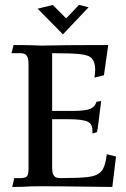

<svg xmlns="http://www.w3.org/2000/svg" viewBox="-20 -761 514 782"><path d="M437.5 0.5Q389.6 0.5 230.5 -2L143.6 -2.4Q113.3 -2.4 108.4 -2Q75.2 0.5 29.8 0.5L38.1 -35.6H63Q81.5 -35.6 88.9 -42Q96.2 -48.3 96.2 -76.2V-498.5Q96.2 -520.5 91.1 -530Q85.9 -539.6 78.4 -542Q70.8 -544.4 63 -544.4H26.9L35.2 -577.6Q91.3 -577.6 124.5 -576.2Q135.3 -575.2 152.8 -575.2L171.9 -575.7Q248 -577.6 420.9 -577.6L403.3 -454.6L364.7 -444.8Q367.7 -466.3 367.7 -478Q367.7 -504.4 356.4 -520.3Q345.2 -536.1 308.6 -540.3Q272 -544.4 192.4 -544.4V-309.1H277.8Q329.1 -309.6 348.4 -318.1Q367.7 -326.7 372.6 -346.2L392.1 -350.1Q377.4 -227.5 375 -222.7L356.4 -217.3V-230Q356.4 -257.3 335.2 -266.4Q314 -275.4 257.3 -275.4H192.4V-79.6Q192.4 -57.6 197.5 -48.8Q202.6 -40 210 -37.8Q217.3 -35.6 226.1 -35.6Q298.3 -35.6 336.7 -39.8Q375 -43.9 392.1 -62.7Q409.2 -81.5 415 -132.8L452.6 -123.5ZM236.3 -621.1 133.3 -725.6 195.3 -740.7 249.5 -686 301.8 -741.2 340.8 -731.4Z"/></svg>

Font: Quaaykop
Style: Medium
Weight: 500
Designer: Tup Wanders
Foundry: Free font, DO NOT SELL
Version: Version 1.00;July 31, 2023;FontCreator 11.5.0.2430 64-bit